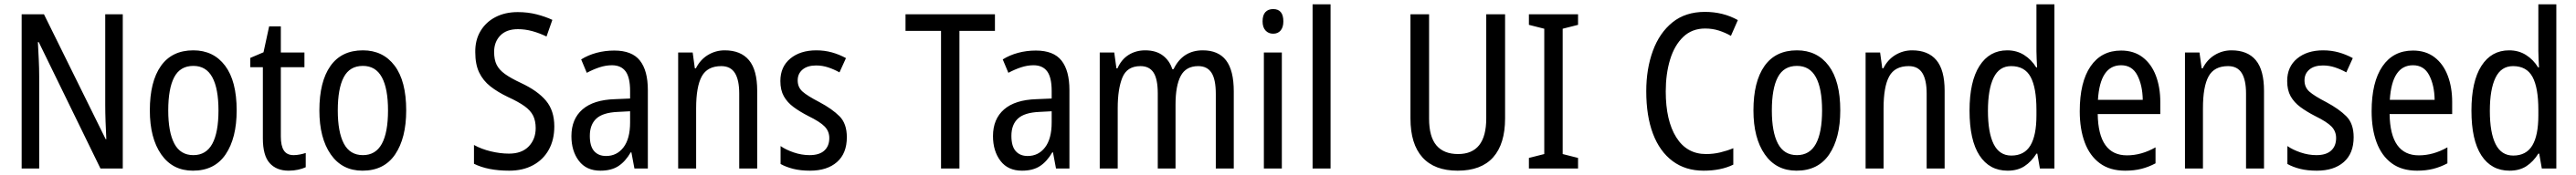

<svg xmlns="http://www.w3.org/2000/svg" viewBox="-20 -831 11896 810"><path d="M547 -51H444L159 -636H155Q157 -597 159 -556Q161 -515 161 -477V-51H80V-765H183L468 -187H471Q469 -225 467.5 -267.5Q466 -310 466 -345V-765H547Z M1073 -320Q1073 -192 1022 -116.5Q971 -41 871 -41Q777 -41 724.5 -116.5Q672 -192 672 -320Q672 -453 723 -525.5Q774 -598 873 -598Q966 -598 1019.5 -527Q1073 -456 1073 -320ZM757 -320Q757 -220 785 -166.5Q813 -113 873 -113Q932 -113 960.5 -165.5Q989 -218 989 -320Q989 -421 960.5 -473.5Q932 -526 873 -526Q812 -526 784.5 -473.5Q757 -421 757 -320Z M1336 -113Q1350 -113 1365 -116Q1380 -119 1392 -123V-57Q1377 -50 1356.5 -45.5Q1336 -41 1313 -41Q1257 -41 1225.5 -76Q1194 -111 1194 -191V-520H1136V-563L1197 -589L1223 -709H1277V-588H1386V-520H1277V-199Q1277 -156 1291 -134.5Q1305 -113 1336 -113Z M1856 -320Q1856 -192 1805 -116.5Q1754 -41 1654 -41Q1560 -41 1507.5 -116.5Q1455 -192 1455 -320Q1455 -453 1506 -525.5Q1557 -598 1656 -598Q1749 -598 1802.5 -527Q1856 -456 1856 -320ZM1540 -320Q1540 -220 1568 -166.5Q1596 -113 1656 -113Q1715 -113 1743.5 -165.5Q1772 -218 1772 -320Q1772 -421 1743.5 -473.5Q1715 -526 1656 -526Q1595 -526 1567.5 -473.5Q1540 -421 1540 -320Z M2540 -246Q2540 -184 2514.5 -138Q2489 -92 2442 -66.5Q2395 -41 2332 -41Q2233 -41 2169 -73V-160Q2203 -141 2246.5 -130.5Q2290 -120 2331 -120Q2390 -120 2422 -153.5Q2454 -187 2454 -238Q2454 -272 2442 -296Q2430 -320 2402 -340Q2374 -360 2326 -382Q2278 -405 2244.5 -431.5Q2211 -458 2193 -495.5Q2175 -533 2175 -589Q2174 -645 2199 -687Q2224 -729 2268.5 -752Q2313 -775 2371 -775Q2418 -775 2458.5 -764.5Q2499 -754 2531 -739L2504 -662Q2471 -678 2438 -687Q2405 -696 2372 -696Q2319 -696 2290.5 -666.5Q2262 -637 2262 -591Q2262 -555 2273.5 -531.5Q2285 -508 2312 -488.5Q2339 -469 2386 -447Q2463 -411 2501.5 -365Q2540 -319 2540 -246Z M2817 -597Q2899 -597 2935.5 -550.5Q2972 -504 2972 -414V-51H2910L2896 -126H2893Q2868 -83 2835.5 -62Q2803 -41 2753 -41Q2688 -41 2653.5 -86.5Q2619 -132 2619 -201Q2619 -280 2670 -324.5Q2721 -369 2820 -372L2890 -375V-410Q2890 -473 2869 -501Q2848 -529 2806 -529Q2778 -529 2749 -519.5Q2720 -510 2690 -494L2664 -556Q2696 -576 2735 -586.5Q2774 -597 2817 -597ZM2833 -313Q2764 -310 2734 -282Q2704 -254 2704 -202Q2704 -154 2724 -131.5Q2744 -109 2779 -109Q2829 -109 2859.5 -149Q2890 -189 2890 -264V-316Z M3327 -598Q3401 -598 3439 -552.5Q3477 -507 3477 -411V-51H3394V-398Q3394 -461 3374 -493Q3354 -525 3311 -525Q3247 -525 3221 -477.5Q3195 -430 3195 -330V-51H3112V-588H3179L3189 -515H3194Q3214 -555 3249.5 -576.5Q3285 -598 3327 -598Z M3891 -196Q3891 -121 3845.5 -81Q3800 -41 3721 -41Q3677 -41 3643.5 -49.5Q3610 -58 3585 -72V-155Q3609 -138 3645.5 -125.5Q3682 -113 3719 -113Q3764 -113 3787 -134Q3810 -155 3810 -192Q3810 -223 3789 -245Q3768 -267 3713 -294Q3674 -314 3645 -335.5Q3616 -357 3600 -385.5Q3584 -414 3584 -456Q3584 -522 3630 -560Q3676 -598 3750 -598Q3788 -598 3822 -588.5Q3856 -579 3887 -562L3857 -496Q3832 -510 3805 -519Q3778 -528 3749 -528Q3709 -528 3686.5 -509Q3664 -490 3664 -459Q3664 -427 3686.5 -407Q3709 -387 3765 -358Q3823 -327 3857 -293Q3891 -259 3891 -196Z M4411 -51H4326V-688H4162V-765H4575V-688H4411Z M4764 -597Q4846 -597 4882.5 -550.5Q4919 -504 4919 -414V-51H4857L4843 -126H4840Q4815 -83 4782.5 -62Q4750 -41 4700 -41Q4635 -41 4600.5 -86.5Q4566 -132 4566 -201Q4566 -280 4617 -324.5Q4668 -369 4767 -372L4837 -375V-410Q4837 -473 4816 -501Q4795 -529 4753 -529Q4725 -529 4696 -519.5Q4667 -510 4637 -494L4611 -556Q4643 -576 4682 -586.5Q4721 -597 4764 -597ZM4780 -313Q4711 -310 4681 -282Q4651 -254 4651 -202Q4651 -154 4671 -131.5Q4691 -109 4726 -109Q4776 -109 4806.5 -149Q4837 -189 4837 -264V-316Z M5535 -598Q5607 -598 5642.5 -551.5Q5678 -505 5678 -408V-51H5595V-396Q5595 -464 5575 -494.5Q5555 -525 5514 -525Q5457 -525 5433 -479.5Q5409 -434 5409 -347V-51H5327V-398Q5327 -465 5307.5 -495Q5288 -525 5247 -525Q5185 -525 5163.5 -472Q5142 -419 5142 -331V-51H5059V-588H5126L5136 -515H5141Q5159 -556 5192.5 -577Q5226 -598 5269 -598Q5319 -598 5350.5 -574Q5382 -550 5394 -511H5400Q5442 -598 5535 -598Z M5860 -789Q5907 -789 5907 -732Q5907 -705 5894.5 -690Q5882 -675 5860 -675Q5838 -675 5824.5 -690Q5811 -705 5811 -732Q5811 -761 5824 -775Q5837 -789 5860 -789ZM5900 -588V-51H5817V-588Z M6125 -51H6042V-811H6125Z M6931 -283Q6931 -165 6876 -103Q6821 -41 6712 -41Q6605 -41 6549.5 -102.5Q6494 -164 6494 -283V-765H6580V-282Q6580 -198 6614 -158Q6648 -118 6714 -118Q6844 -118 6844 -283V-765H6931Z M7268 -51H7041V-100L7112 -118V-698L7041 -716V-765H7268V-716L7197 -698V-118L7268 -100Z M7855 -699Q7794 -699 7753.5 -660Q7713 -621 7693 -555Q7673 -489 7673 -408Q7673 -273 7721.5 -195.5Q7770 -118 7859 -118Q7893 -118 7924.5 -125.5Q7956 -133 7985 -145V-69Q7928 -41 7848 -41Q7764 -41 7704.5 -85.5Q7645 -130 7614 -212Q7583 -294 7583 -409Q7583 -512 7613.5 -595.5Q7644 -679 7704 -727.5Q7764 -776 7854 -776Q7938 -776 8006 -738L7974 -665Q7948 -680 7918.5 -689.5Q7889 -699 7855 -699Z M8479 -320Q8479 -192 8428 -116.5Q8377 -41 8277 -41Q8183 -41 8130.5 -116.5Q8078 -192 8078 -320Q8078 -453 8129 -525.5Q8180 -598 8279 -598Q8372 -598 8425.5 -527Q8479 -456 8479 -320ZM8163 -320Q8163 -220 8191 -166.5Q8219 -113 8279 -113Q8338 -113 8366.5 -165.5Q8395 -218 8395 -320Q8395 -421 8366.5 -473.5Q8338 -526 8279 -526Q8218 -526 8190.5 -473.5Q8163 -421 8163 -320Z M8811 -598Q8885 -598 8923 -552.5Q8961 -507 8961 -411V-51H8878V-398Q8878 -461 8858 -493Q8838 -525 8795 -525Q8731 -525 8705 -477.5Q8679 -430 8679 -330V-51H8596V-588H8663L8673 -515H8678Q8698 -555 8733.5 -576.5Q8769 -598 8811 -598Z M9252 -41Q9168 -41 9122 -111.5Q9076 -182 9076 -319Q9076 -454 9122 -526Q9168 -598 9250 -598Q9294 -598 9328 -576.5Q9362 -555 9384 -519H9388Q9387 -538 9386 -558.5Q9385 -579 9385 -594V-811H9468V-51H9401L9389 -120H9385Q9362 -83 9330 -62Q9298 -41 9252 -41ZM9269 -111Q9329 -111 9357 -157.5Q9385 -204 9385 -297V-323Q9385 -425 9358 -475Q9331 -525 9268 -525Q9213 -525 9187 -471Q9161 -417 9161 -318Q9161 -217 9187.5 -164Q9214 -111 9269 -111Z M9776 -597Q9835 -597 9875.5 -566Q9916 -535 9936.5 -481Q9957 -427 9957 -359V-303H9668Q9671 -112 9803 -112Q9870 -112 9935 -149V-75Q9903 -58 9869.5 -49.5Q9836 -41 9795 -41Q9724 -41 9677.5 -75.5Q9631 -110 9608 -172Q9585 -234 9585 -316Q9585 -451 9635 -524Q9685 -597 9776 -597ZM9776 -529Q9679 -529 9669 -369H9876Q9875 -436 9851 -482.5Q9827 -529 9776 -529Z M10286 -598Q10360 -598 10398 -552.5Q10436 -507 10436 -411V-51H10353V-398Q10353 -461 10333 -493Q10313 -525 10270 -525Q10206 -525 10180 -477.5Q10154 -430 10154 -330V-51H10071V-588H10138L10148 -515H10153Q10173 -555 10208.5 -576.5Q10244 -598 10286 -598Z M10850 -196Q10850 -121 10804.5 -81Q10759 -41 10680 -41Q10636 -41 10602.5 -49.5Q10569 -58 10544 -72V-155Q10568 -138 10604.5 -125.5Q10641 -113 10678 -113Q10723 -113 10746 -134Q10769 -155 10769 -192Q10769 -223 10748 -245Q10727 -267 10672 -294Q10633 -314 10604 -335.5Q10575 -357 10559 -385.5Q10543 -414 10543 -456Q10543 -522 10589 -560Q10635 -598 10709 -598Q10747 -598 10781 -588.5Q10815 -579 10846 -562L10816 -496Q10791 -510 10764 -519Q10737 -528 10708 -528Q10668 -528 10645.5 -509Q10623 -490 10623 -459Q10623 -427 10645.5 -407Q10668 -387 10724 -358Q10782 -327 10816 -293Q10850 -259 10850 -196Z M11124 -597Q11183 -597 11223.5 -566Q11264 -535 11284.5 -481Q11305 -427 11305 -359V-303H11016Q11019 -112 11151 -112Q11218 -112 11283 -149V-75Q11251 -58 11217.5 -49.5Q11184 -41 11143 -41Q11072 -41 11025.5 -75.5Q10979 -110 10956 -172Q10933 -234 10933 -316Q10933 -451 10983 -524Q11033 -597 11124 -597ZM11124 -529Q11027 -529 11017 -369H11224Q11223 -436 11199 -482.5Q11175 -529 11124 -529Z M11570 -41Q11486 -41 11440 -111.5Q11394 -182 11394 -319Q11394 -454 11440 -526Q11486 -598 11568 -598Q11612 -598 11646 -576.5Q11680 -555 11702 -519H11706Q11705 -538 11704 -558.5Q11703 -579 11703 -594V-811H11786V-51H11719L11707 -120H11703Q11680 -83 11648 -62Q11616 -41 11570 -41ZM11587 -111Q11647 -111 11675 -157.5Q11703 -204 11703 -297V-323Q11703 -425 11676 -475Q11649 -525 11586 -525Q11531 -525 11505 -471Q11479 -417 11479 -318Q11479 -217 11505.5 -164Q11532 -111 11587 -111Z"/></svg>

Font: Noto Sans Tamil UI Condensed
Style: Regular
Weight: 400
Width: 3
Designer: Jelle Bosma - Monotype Design Team
Foundry: Monotype Imaging Inc.
Version: Version 2.004; ttfautohint (v1.8.4.7-5d5b)